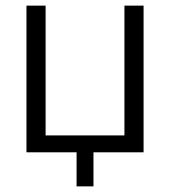

<svg xmlns="http://www.w3.org/2000/svg" viewBox="-20 -541 605 682"><path d="M252 121V0H74V-521H142V-60H422V-521H490V0H312V121Z"/></svg>

Font: Raleway-v4020
Style: Regular
Weight: 400
Designer: Matt McInerney, Pablo Impallari, Rodrigo Fuenzalida
Foundry: Matt McInerney, Pablo Impallari, Rodrigo Fuenzalida
Version: Version 4.020;PS 004.020;hotconv 1.0.88;makeotf.lib2.5.64775